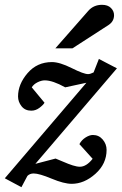

<svg xmlns="http://www.w3.org/2000/svg" viewBox="-36 -752 506 798"><path d="M450 -468 111 -71 195 -93Q201 -91 225 -80.5Q249 -70 266.5 -64.5Q284 -59 296 -59Q323 -59 349 -92L294 -153Q303 -170 319.5 -180.5Q336 -191 350 -191Q375 -191 391 -172Q407 -153 407 -129Q407 -71 360.5 -29.5Q314 12 262 12Q230 12 178.5 -9.5Q127 -31 104 -31Q88 -31 78 -21L53 26L-16 -11L323 -408L235 -389Q183 -418 150 -418Q136 -418 120 -410Q104 -402 96 -389L149 -325Q143 -315 127.5 -303.5Q112 -292 94 -292Q68 -292 53.5 -310.5Q39 -329 39 -351Q39 -402 78.5 -448Q118 -494 180 -494Q212 -494 262 -469Q312 -444 330 -444Q339 -444 353 -451L375 -507ZM438 -689Q438 -663 415 -648L265 -551H194L331 -707Q353 -732 388 -732Q412 -732 425 -719Q438 -706 438 -689Z"/></svg>

Font: Veleka
Style: Italic
Weight: 400
Italic angle: -12°
Designer: Stefan Peev, Context Ltd, 2016; SIL International, 1997-2014.
Foundry: Stefan Peev, Context Ltd, 2016
Version: Version 1.000